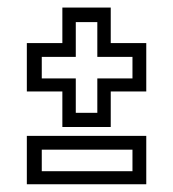

<svg xmlns="http://www.w3.org/2000/svg" viewBox="-20 -605 458 508"><path d="M145 -269V-363H51V-491H145V-585H273V-491H367V-363H273V-269ZM180.5 -306.5H237.5V-397.5H330.5V-454.5H237.5V-546.5H180.5V-454.5H90.5V-397.5H180.5ZM51 -117.5V-245.5H367V-117.5ZM90.5 -152H330.5V-209H90.5Z"/></svg>

Font: Tourney Expanded
Style: Regular
Weight: 400
Width: 7
Designer: Tyler Finck
Foundry: Etcetera Type Co
Version: Version 1.010; ttfautohint (v1.8.3)